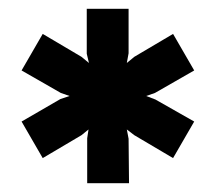

<svg xmlns="http://www.w3.org/2000/svg" viewBox="-20 -719 490 436"><path d="M178 -303H273L272 -404L268 -425L285 -412L373 -360L421 -443L333 -493L312 -501L332 -508L421 -559L373 -642L285 -590L268 -576L272 -598V-699H177V-597L182 -576L165 -590L77 -642L29 -559L118 -508L138 -501L117 -494L29 -443L77 -360L165 -412L181 -425L178 -405Z"/></svg>

Font: Fixel Text Bold
Style: Bold
Weight: 700
Width: 4
Designer: AlfaBravo + MacPaw
Foundry: Kyrylo Tkachov, Marchela Mozhyna, Serhii Makarenko, Maria Weinstein, Zakhar Kryvoshyya
Version: Version 1.211